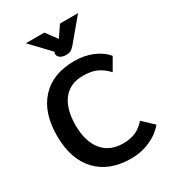

<svg xmlns="http://www.w3.org/2000/svg" viewBox="-227 -1088 1107 1223"><g transform="rotate(-30 327.0 -476.0)"><path d="M35 -351Q35 -521 122 -615.5Q209 -710 368 -710Q440 -710 500.5 -685Q561 -660 597 -616L545 -526Q509 -564 469.5 -582.5Q430 -601 368 -601Q273 -601 222 -535.5Q171 -470 171 -351Q171 -232 225 -165.5Q279 -99 378 -99Q430 -99 469 -116Q508 -133 541 -171L619 -97Q579 -48 513.5 -19Q448 10 376 10Q214 10 124.5 -85Q35 -180 35 -351ZM285 -809Q285 -812 287 -818L289 -824L158 -962H294L354 -881L409 -962H542L409 -803Q393 -784 379.5 -776.5Q366 -769 345 -769Q316 -769 300.5 -781Q285 -793 285 -809Z"/></g></svg>

Font: Niramit
Style: Bold
Weight: 700
Designer: Katatrad Aksorn Co.,Ltd.
Foundry: Cadson Demak Co.,Ltd.
Version: Version 1.001; ttfautohint (v1.6)